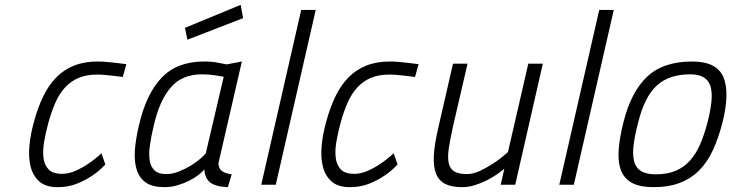

<svg xmlns="http://www.w3.org/2000/svg" viewBox="-20 -763 3020 793"><path d="M384 -509Q402 -509 422.5 -507Q443 -505 461 -503Q481 -500 502 -498L487 -445Q467 -447 448 -450Q431 -452 413 -453.5Q395 -455 381 -455Q337 -455 305 -441.5Q273 -428 249 -402Q225 -376 208.5 -338.5Q192 -301 179 -253Q169 -216 162.5 -179Q156 -142 159.5 -112Q163 -82 180.5 -63.5Q198 -45 237 -45Q264 -45 293 -58Q322 -71 345 -87Q372 -105 399 -130L415 -84Q391 -57 360 -37Q334 -19 298 -4.5Q262 10 218 10Q169 10 142.5 -13.5Q116 -37 106.5 -75Q97 -113 101.5 -161Q106 -209 120 -259Q136 -319 159 -366Q182 -413 213.5 -444.5Q245 -476 287 -492.5Q329 -509 384 -509Z M974 -743 984 -688 754 -599 744 -648ZM882 -88Q884 -64 899 -55Q914 -46 937 -43L921 10Q870 8 848 -9.5Q826 -27 824 -63Q815 -52 798.5 -39.5Q782 -27 760 -16Q738 -5 712 2.5Q686 10 659 10Q611 10 584 -8Q557 -26 545.5 -59.5Q534 -93 537 -140Q540 -187 554 -246Q584 -376 648 -442.5Q712 -509 823 -509Q857 -509 880 -504Q903 -499 916 -497L979 -509ZM667 -44Q692 -44 718.5 -54.5Q745 -65 768 -79Q791 -93 807.5 -107.5Q824 -122 830 -130L904 -446Q890 -448 867 -452Q844 -456 814 -456Q731 -456 684.5 -401Q638 -346 615 -244Q604 -199 599 -162Q594 -125 598.5 -99Q603 -73 619 -58.5Q635 -44 667 -44Z M1224 -722H1284L1119 0H1059Z M1591 -509Q1609 -509 1629.5 -507Q1650 -505 1668 -503Q1688 -500 1709 -498L1694 -445Q1674 -447 1655 -450Q1638 -452 1620 -453.5Q1602 -455 1588 -455Q1544 -455 1512 -441.5Q1480 -428 1456 -402Q1432 -376 1415.5 -338.5Q1399 -301 1386 -253Q1376 -216 1369.5 -179Q1363 -142 1366.5 -112Q1370 -82 1387.5 -63.5Q1405 -45 1444 -45Q1471 -45 1500 -58Q1529 -71 1552 -87Q1579 -105 1606 -130L1622 -84Q1598 -57 1567 -37Q1541 -19 1505 -4.5Q1469 10 1425 10Q1376 10 1349.5 -13.5Q1323 -37 1313.5 -75Q1304 -113 1308.5 -161Q1313 -209 1327 -259Q1343 -319 1366 -366Q1389 -413 1420.5 -444.5Q1452 -476 1494 -492.5Q1536 -509 1591 -509Z M2222 -500 2108 0H2048L2063 -66Q2050 -55 2031 -42Q2012 -29 1989 -17.5Q1966 -6 1940.5 2Q1915 10 1889 10Q1845 10 1818.5 -3.5Q1792 -17 1780.5 -47Q1769 -77 1772 -124Q1775 -171 1791 -239L1851 -500H1911L1851 -241Q1839 -187 1833.5 -149.5Q1828 -112 1833.5 -88.5Q1839 -65 1857 -54.5Q1875 -44 1909 -44Q1935 -44 1964 -58Q1993 -72 2019 -89Q2049 -109 2078 -135L2162 -500Z M2455 -722H2515L2350 0H2290Z M2839 -509Q2940 -509 2967.5 -445Q2995 -381 2964 -257Q2948 -194 2925 -144Q2902 -94 2868.5 -60Q2835 -26 2788.5 -8Q2742 10 2679 10Q2625 10 2592.5 -6.5Q2560 -23 2546 -56.5Q2532 -90 2535 -140.5Q2538 -191 2555 -258Q2586 -383 2652.5 -446Q2719 -509 2839 -509ZM2688 -43Q2736 -43 2770.5 -57.5Q2805 -72 2830 -100Q2855 -128 2872 -167.5Q2889 -207 2902 -257Q2915 -307 2918.5 -344.5Q2922 -382 2914.5 -406.5Q2907 -431 2886.5 -443.5Q2866 -456 2831 -456Q2743 -456 2692.5 -409.5Q2642 -363 2616 -258Q2602 -205 2597 -164.5Q2592 -124 2599 -97Q2606 -70 2627.5 -56.5Q2649 -43 2688 -43Z"/></svg>

Font: Panefresco 250wt
Style: Italic
Weight: 300
Version: Version 1.000